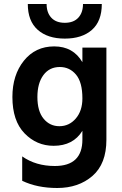

<svg xmlns="http://www.w3.org/2000/svg" viewBox="-20 -745 611 960"><path d="M512 -46Q512 74 442.5 134.5Q373 195 266 195Q166 195 91 159V37Q159 85 254 85Q392 85 392 -47V-91Q346 -16 248 -16Q163 -16 102.5 -78.5Q42 -141 42 -260Q42 -370 99.5 -441.5Q157 -513 251 -513Q346 -513 392 -434V-507H512ZM167 -260Q167 -189 198 -151.5Q229 -114 277 -114Q326 -114 359 -152.5Q392 -191 392 -253Q392 -334 360 -372Q328 -410 279 -410Q227 -410 197 -369.5Q167 -329 167 -260ZM489 -725Q489 -639 439.5 -595.5Q390 -552 304 -552Q218 -552 168.5 -596Q119 -640 119 -725H213Q213 -682 236.5 -656.5Q260 -631 304 -631Q348 -631 371.5 -656.5Q395 -682 395 -725Z"/></svg>

Font: Hind Siliguri SemiBold
Style: Regular
Weight: 600
Designer: Jyotish Sonowal
Foundry: Indian Type Foundry
Version: Version 1.001;PS 1.0;hotconv 1.0.86;makeotf.lib2.5.63406; tt